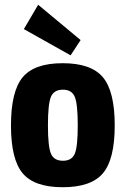

<svg xmlns="http://www.w3.org/2000/svg" viewBox="-20 -772 527 805"><path d="M318 -604 276 -540 80 -650 140 -752ZM461 -246Q461 -104 411.5 -45.5Q362 13 243 13Q124 13 75 -45.5Q26 -104 26 -246Q26 -389 75 -448Q124 -507 243 -507Q362 -507 411.5 -448Q461 -389 461 -246ZM244 -396Q206 -396 193.5 -366Q181 -336 181 -246Q181 -158 193.5 -128Q206 -98 244 -98Q281 -98 293.5 -127.5Q306 -157 306 -246Q306 -336 293.5 -366Q281 -396 244 -396Z"/></svg>

Font: exo2condensed_b
Style: Bold
Weight: 700
Width: 3
Designer: Natanael Gama
Version: Version 1.001;PS 001.001;hotconv 1.0.70;makeotf.lib2.5.58329